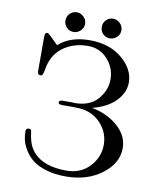

<svg xmlns="http://www.w3.org/2000/svg" viewBox="-93 -913 853 1009"><g transform="rotate(10 333.5 -408.0)"><path d="M77.1 -174.8Q77.1 -191.9 92.8 -191.9Q98.6 -191.9 102.1 -189.9Q106.9 -187 108.4 -168.9Q109.9 -150.9 118.4 -123Q127 -95.2 147 -71.8Q202.1 -8.8 324.2 -8.8Q400.4 -8.8 447.8 -59.3Q495.1 -109.9 495.1 -175.8Q495.1 -235.8 457 -282Q418.9 -328.1 360.8 -339.8Q343.8 -343.8 308.1 -344.2H243.2Q225.1 -344.2 223.1 -353Q222.2 -360.8 228 -364Q233.9 -367.2 242.2 -367.2H294.9Q295.9 -367.2 300 -366.7Q304.2 -366.2 305.2 -366.2Q386.2 -366.2 428.2 -414.1Q470.2 -461.9 470.2 -521Q470.2 -581.1 429.2 -627.4Q388.2 -673.8 323.2 -673.8Q246.1 -673.8 189.5 -631.8Q132.8 -589.8 121.1 -504.9Q116.2 -478 104 -478Q102.1 -478 96.2 -480Q88.4 -482.9 87.9 -499V-682.1Q87.9 -704.1 100.1 -704.1Q102.1 -704.1 104 -703.6Q106 -703.1 108.4 -700.7Q110.8 -698.2 114 -696Q117.2 -693.8 122.1 -689Q127 -684.1 132.1 -679Q137.2 -673.8 145.5 -666Q153.8 -658.2 162.1 -649.9Q225.1 -705.1 328.1 -705.1Q433.1 -705.1 500.5 -648.9Q567.9 -592.8 567.9 -521Q567.9 -467.8 524.9 -422.9Q481.9 -377.9 400.9 -356.9Q482.9 -341.8 539.6 -292Q596.2 -242.2 596.2 -175.8Q596.2 -95.7 518.6 -36.9Q440.9 22 326.2 22Q266.1 22 220 7.6Q173.8 -6.8 147.9 -27.8Q122.1 -48.8 105 -76.9Q87.9 -105 82.5 -128.4Q77.1 -151.9 77.1 -174.8ZM183.1 -785.2Q183.1 -808.1 198.7 -823Q214.4 -837.9 235.4 -837.9Q255.4 -837.9 271.7 -822.5Q288.1 -807.1 288.1 -784.9Q288.1 -762.7 271.7 -747.8Q255.4 -732.9 235.4 -732.9Q212.4 -732.9 197.8 -748.5Q183.1 -764.2 183.1 -785.2ZM377 -785.2Q377 -808.1 392.6 -823Q408.2 -837.9 429.2 -837.9Q449.2 -837.9 465.6 -822.5Q481.9 -807.1 481.9 -784.9Q481.9 -762.7 465.6 -747.8Q449.2 -732.9 429.2 -732.9Q406.2 -732.9 391.6 -748.5Q377 -764.2 377 -785.2Z"/></g></svg>

Font: CMU Serif Upright Italic
Style: UprightItalic
Weight: 500
Version: Version 0.7.0